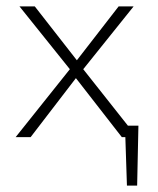

<svg xmlns="http://www.w3.org/2000/svg" viewBox="-20 -430 494 602"><path d="M414 -36 410 152H378L373 0H362L218 -185L76 0H29L199 -213L41 -410H89L221 -241L352 -410H399L241 -213L381 -36Z"/></svg>

Font: Ysabeau Infant Light
Style: Regular
Weight: 300
Designer: Christian Thalmann (Catharsis Fonts)
Version: Version 0.003